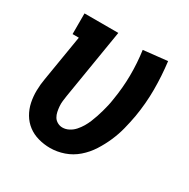

<svg xmlns="http://www.w3.org/2000/svg" viewBox="-129 -648 758 772"><g transform="rotate(30 250.0 -262.0)"><path d="M200 8Q172 8 145 0.5Q118 -7 97 -23Q76 -39 62.5 -62Q49 -85 43.5 -111.5Q38 -138 38.5 -166Q39 -194 44 -222L79 -434H50V-530H207L154 -207Q152 -194 150.5 -181.5Q149 -169 150 -156.5Q151 -144 153.5 -132Q156 -120 162 -110Q168 -100 179 -94Q190 -88 202 -88Q217 -88 231.5 -95.5Q246 -103 257 -115.5Q268 -128 276 -141.5Q284 -155 290 -169.5Q296 -184 301 -199Q306 -214 310 -228.5Q314 -243 317.5 -258Q321 -273 323 -288Q333 -347 333.5 -405Q334 -463 326 -520L437 -532Q445 -468 445 -404Q445 -340 434 -275Q428 -242 420 -210.5Q412 -179 398.5 -148Q385 -117 366.5 -88Q348 -59 322 -36.5Q296 -14 264 -3Q232 8 200 8Z"/></g></svg>

Font: Iosevka Slab Oblique
Style: Bold
Weight: 700
Italic angle: -9°
Monospace: yes
Designer: Belleve Invis
Foundry: Belleve Invis
Version: Version 11.1.1; ttfautohint (v1.8.3)